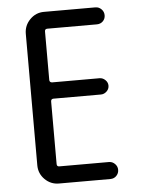

<svg xmlns="http://www.w3.org/2000/svg" viewBox="-53 -772 605 814"><g transform="rotate(-5 250.0 -365.0)"><path d="M165 0Q129.9 0 105 -24.9Q80.1 -49.8 80.1 -85V-644.5Q80.1 -679.7 105 -705.1Q129.9 -730.5 165 -730.5H383.8Q398.4 -730.5 409.2 -719.7Q419.9 -709 419.9 -693.8Q419.9 -678.7 409.7 -668.5Q399.4 -658.2 383.8 -658.2H172.9Q162.1 -658.2 162.1 -647.5V-441.4Q162.1 -430.7 172.9 -429.7H375Q388.7 -429.7 399.4 -419.4Q410.2 -409.2 410.2 -395Q410.2 -380.9 399.4 -370.6Q388.7 -360.4 375 -360.4H172.9Q162.1 -360.4 162.1 -348.6V-83Q162.1 -72.3 172.9 -72.3H383.8Q398.4 -72.3 409.2 -61.5Q419.9 -50.8 419.9 -36.1Q419.9 -21.5 409.7 -10.7Q399.4 0 383.8 0Z"/></g></svg>

Font: Rounded-X Mgen+ 1m regular
Style: Regular
Weight: 400
Designer: [Source Han Sans]
Ryoko NISHIZUKA  (kana & ideographs); Paul D. Hunt (Latin, Greek & Cyrillic); Wenlong ZHANG  (bopomofo
Version: Version 1.059.20150602